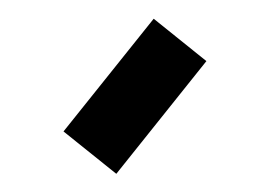

<svg xmlns="http://www.w3.org/2000/svg" viewBox="-20 -512 292 208"><path d="M48.8 -369.6 146.5 -491.7 203.6 -445.8 106 -323.7Z"/></svg>

Font: Eligible
Style: Regular
Weight: 500
Version: Version 1.1